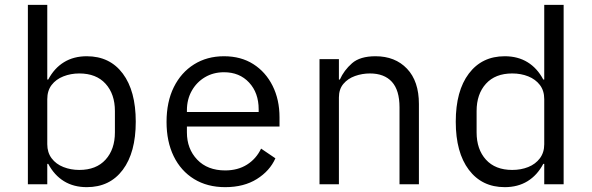

<svg xmlns="http://www.w3.org/2000/svg" viewBox="-20 -760 2440 792"><path d="M95 -740H175V-432H179Q204 -479 244 -503.5Q284 -528 338 -528Q433 -528 486.5 -456.5Q540 -385 540 -258Q540 -131 486.5 -59.5Q433 12 338 12Q284 12 244 -12.5Q204 -37 179 -84H175V0H95ZM307 -59Q377 -59 415.5 -101.5Q454 -144 454 -214V-302Q454 -372 415.5 -414.5Q377 -457 307 -457Q272 -457 241.5 -445Q211 -433 193 -409.5Q175 -386 175 -351V-165Q175 -131 193 -107Q211 -83 241.5 -71Q272 -59 307 -59Z M909 12Q835 12 780.5 -21.5Q726 -55 696.5 -115.5Q667 -176 667 -257Q667 -340 697 -400.5Q727 -461 780.5 -494.5Q834 -528 904 -528Q974 -528 1025 -495.5Q1076 -463 1104.5 -406Q1133 -349 1133 -276V-238H751V-214Q751 -146 793.5 -101.5Q836 -57 909 -57Q961 -57 999 -81Q1037 -105 1057 -147L1116 -107Q1093 -55 1039.5 -21.5Q986 12 909 12ZM904 -462Q860 -462 825.5 -441.5Q791 -421 771 -385.5Q751 -350 751 -305V-298H1047V-309Q1047 -377 1007.5 -419.5Q968 -462 904 -462Z M1298 0V-516H1378V-432H1382Q1399 -470 1432 -499Q1465 -528 1529 -528Q1610 -528 1659 -476.5Q1708 -425 1708 -331V0H1628V-317Q1628 -388 1596.5 -422.5Q1565 -457 1506 -457Q1474 -457 1444.5 -446.5Q1415 -436 1396.5 -414Q1378 -392 1378 -358V0Z M2225 -84H2221Q2196 -37 2156 -12.5Q2116 12 2062 12Q1968 12 1914 -59.5Q1860 -131 1860 -258Q1860 -385 1914 -456.5Q1968 -528 2062 -528Q2116 -528 2156 -503.5Q2196 -479 2221 -432H2225V-740H2305V0H2225ZM2093 -59Q2129 -59 2159 -71Q2189 -83 2207 -107Q2225 -131 2225 -165V-351Q2225 -386 2207 -409.5Q2189 -433 2159 -445Q2129 -457 2093 -457Q2023 -457 1984.5 -414.5Q1946 -372 1946 -302V-214Q1946 -144 1984.5 -101.5Q2023 -59 2093 -59Z"/></svg>

Font: Lilex
Style: Regular
Weight: 400
Monospace: yes
Designer: Mike Abbink, Paul van der Laan, Pieter van Rosmalen, Mikhael Khrustik
Foundry: Mikhael Khrustik
Version: Version 2.510